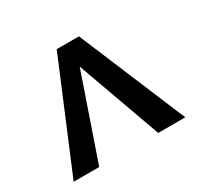

<svg xmlns="http://www.w3.org/2000/svg" viewBox="-100 -535 670 651"><g transform="rotate(-30 234.5 -209.0)"><path d="M453 0H347L229 -328L116 0H16L191 -418H278Z"/></g></svg>

Font: EauTestInfant Semibold
Style: Italic
Weight: 600
Italic angle: -12°
Designer: Christian Thalmann (Catharsis Fonts)
Version: Version 0.001;PS 000.001;hotconv 1.0.88;makeotf.lib2.5.64775